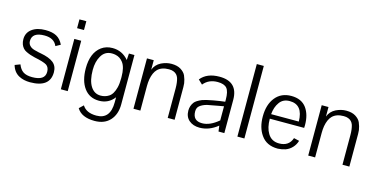

<svg xmlns="http://www.w3.org/2000/svg" viewBox="-83 -1117 3439 1749"><g transform="rotate(15 1636.5 -242.5)"><path d="M345 -367Q317 -435 226 -435Q109 -435 109 -352Q109 -322 132 -303Q150 -286 193 -278Q209 -273 233 -269Q316 -254 355 -222.5Q394 -191 394 -133Q394 11 206 11Q146 11 101 -13Q49 -41 31 -105L81 -124Q98 -79 128.5 -59Q159 -39 213 -39Q334 -39 334 -120Q334 -164 306 -183Q278 -201 189 -219Q144 -229 106 -248Q71 -264 55 -305Q47 -327 47 -353Q47 -414 95 -449.5Q143 -485 222 -485Q287 -485 326.5 -463.5Q366 -442 390 -392Z M495 0V-475H560V0ZM494 -576V-659H559V-576Z M697 124 736 87Q773 148 869 148Q1000 148 1000 -13V-60Q946 11 857 11Q766 11 715.5 -58Q665 -127 665 -244Q665 -390 750 -453Q794 -485 854 -485Q946 -485 1006 -413L1010 -475H1062V-9Q1062 85 1010 142Q958 199 865 199Q742 199 697 124ZM1000 -252Q1000 -343 967 -386Q939 -423 897 -432Q881 -436 861 -436Q794 -436 761 -377Q730 -324 730 -246Q730 -147 764.5 -92.5Q799 -38 859 -38Q902 -38 936 -60Q974 -84 991 -152Q1000 -188 1000 -237Z M1180 0V-475H1244V-460V-431V-398V-385Q1263 -436 1314 -462Q1362 -485 1410 -485Q1464 -485 1498 -464Q1533 -442 1546 -413Q1561 -378 1566 -344Q1568 -316 1568 -308V-271V0H1503V-279Q1503 -335 1491 -374Q1478 -411 1443 -424Q1426 -431 1400 -431Q1331 -431 1294 -394Q1262 -362 1250 -296Q1245 -264 1245 -232V0Z M1975 -54Q1895 11 1805 11Q1744 11 1705.5 -22Q1667 -55 1667 -114Q1667 -158 1693 -193Q1710 -216 1763 -238Q1793 -249 1864 -262Q1876 -265 1925 -272L1971 -278V-298Q1971 -375 1946 -404.5Q1921 -434 1859 -434Q1774 -434 1726 -374Q1726 -375 1686 -412Q1744 -485 1863 -485Q2037 -485 2037 -313V0H1982ZM1971 -235 1925 -227Q1850 -214 1818 -207Q1777 -196 1752 -176Q1729 -158 1729 -123Q1729 -34 1817 -34Q1891 -34 1971 -102Z M2160 0V-684H2226V0Z M2665 -277Q2663 -436 2538 -436Q2474 -436 2442 -389Q2410 -345 2404 -277ZM2684 -420Q2728 -358 2728 -261Q2728 -242 2727 -234H2403Q2403 -149 2435 -97Q2470 -38 2542 -38Q2635 -38 2662 -120L2713 -108Q2702 -70 2675.5 -42Q2649 -14 2615 -2Q2584 9 2544 11H2542Q2436 11 2384 -65Q2336 -133 2336 -238Q2336 -350 2390.5 -417.5Q2445 -485 2540 -485Q2637 -485 2684 -420Z M2828 0V-475H2892V-460V-431V-398V-385Q2911 -436 2962 -462Q3010 -485 3058 -485Q3112 -485 3146 -464Q3181 -442 3194 -413Q3209 -378 3214 -344Q3216 -316 3216 -308V-271V0H3151V-279Q3151 -335 3139 -374Q3126 -411 3091 -424Q3074 -431 3048 -431Q2979 -431 2942 -394Q2910 -362 2898 -296Q2893 -264 2893 -232V0Z"/></g></svg>

Font: Pavanam
Style: Regular
Weight: 400
Designer: Tharique Azeez
Foundry: Tharique Azeez
Version: Version 1.86; ttfautohint (v1.3) -l 8 -r 50 -G 200 -x 14 -D 